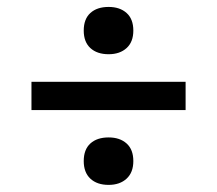

<svg xmlns="http://www.w3.org/2000/svg" viewBox="-20 -528 610 540"><path d="M285.5 -508.5Q317 -508.5 336 -491.5Q355 -474.5 355 -442Q355 -410 336 -392.8Q317 -375.5 285.5 -375.5Q253 -375.5 234.2 -392.8Q215.5 -410 215.5 -442Q215.5 -474.5 234.2 -491.5Q253 -508.5 285.5 -508.5ZM68.5 -298H502V-218.5H68.5ZM285.5 -141.5Q317 -141.5 336 -124.5Q355 -107.5 355 -75Q355 -43 336 -25.5Q317 -8 285.5 -8Q253 -8 234.2 -25.5Q215.5 -43 215.5 -75Q215.5 -107.5 234.2 -124.5Q253 -141.5 285.5 -141.5Z"/></svg>

Font: Newsreader Caption
Style: Regular
Weight: 400
Designer: Hugues Gentile
Foundry: Production Type
Version: Version 1.001